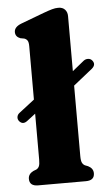

<svg xmlns="http://www.w3.org/2000/svg" viewBox="-54 -785 467 821"><g transform="rotate(-5 180.0 -374.5)"><path d="M19 -280.5Q12 -289 13.5 -299Q15 -309 23.5 -315.5L90 -367V-596Q90 -613.5 85.2 -620.5Q80.5 -627.5 71.5 -630.5L55 -633.5Q34 -641.5 34 -661.5Q34 -683.5 65 -695.5L163.5 -732.5Q186.5 -741 200.8 -745Q215 -749 228 -749Q246.5 -749 256.5 -738Q266.5 -727 266.5 -710V-473.5L316.5 -514Q325 -520.5 335.5 -520.2Q346 -520 353 -512Q368 -494 348.5 -477L266.5 -411.5V-109.5Q266.5 -89 270.8 -80.5Q275 -72 283 -68L296 -63Q318 -52 318 -31Q318 0 281 0H76Q39 0 39 -31Q39 -52 61 -63L74 -68Q82 -72 86 -80.5Q90 -89 90 -109.5V-306.5L53.5 -278.5Q34 -263.5 19 -280.5Z"/></g></svg>

Font: Fraunces 9pt S050
Style: Bold
Weight: 700
Version: Version 1.000; ttfautohint (v1.8.3)